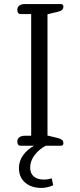

<svg xmlns="http://www.w3.org/2000/svg" viewBox="-20 -715 394 942"><path d="M73 109Q73 75 93.5 46.5Q114 18 147 0H82Q65 0 65 -21Q65 -34 75 -41.5Q85 -49 102 -49H133V-646H82Q65 -646 65 -667Q65 -680 74.5 -687.5Q84 -695 101 -695H279Q291 -695 291 -682Q291 -663 263 -657L213 -645V-50L263 -38Q278 -34 284.5 -28.5Q291 -23 291 -13Q291 0 279 0H205Q174 15 151 44.5Q128 74 128 107Q128 136 146 151Q164 166 194 166Q215 166 234 160L241 194Q212 207 183 207Q134 207 103.5 181Q73 155 73 109Z"/></svg>

Font: Maitree
Style: Regular
Weight: 400
Designer: CadsonDemak Team
Foundry: CadsonDemak
Version: Version 1.000